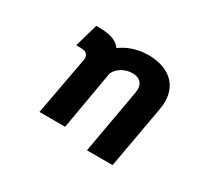

<svg xmlns="http://www.w3.org/2000/svg" viewBox="-128 -782 1255 1134"><g transform="rotate(30 500.0 -214.5)"><path d="M639 -319 561 120H736L812 -306C815 -324 817 -341 817 -358C817 -475 736 -548 597 -549C509 -549 446 -517 410 -490C371 -543 300 -544 241 -544L196 -386C226 -386 234 -385 248 -383C267 -380 284 -363 278 -333L205 64H380L450 -340C470 -384 521 -409 566 -409C628 -409 648 -370 639 -319Z"/></g></svg>

Font: LINE Seed JP_OTF ExtraBold
Style: Regular
Weight: 800
Designer: LY Corporation & Fontrix & Fontworks
Version: Version 1.013